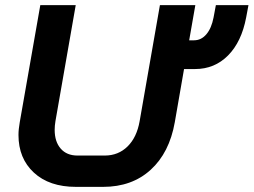

<svg xmlns="http://www.w3.org/2000/svg" viewBox="-20 -720 988 748"><path d="M948 -700 939 -652Q921 -557 868.5 -504Q816 -451 740 -451H697L661 -244Q640 -125 567 -58.5Q494 8 382 8H276Q172 8 112 -47.5Q52 -103 52 -194Q52 -216 57 -244L137 -700H275L196 -248Q193 -230 193 -214Q193 -168 216.5 -141Q240 -114 282 -114H388Q441 -114 477 -149.5Q513 -185 524 -248L603 -700H741L717 -563H736Q764 -563 784 -586.5Q804 -610 812 -652L821 -700Z"/></svg>

Font: Bai Jamjuree
Style: Bold Italic
Weight: 700
Italic angle: -10°
Designer: Katatrad Aksorn Co.,Ltd.
Foundry: Cadson Demak Co.,Ltd.
Version: Version 1.000; ttfautohint (v1.6)